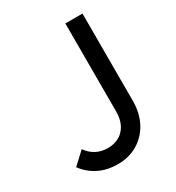

<svg xmlns="http://www.w3.org/2000/svg" viewBox="-170 -798 835 912"><g transform="rotate(-30 247.5 -342.0)"><path d="M210 10Q150 10 104.5 -13.5Q59 -37 30 -77L96 -138Q115 -110 143.5 -95Q172 -80 207 -80Q242 -80 269 -95Q296 -110 311.5 -139.5Q327 -169 327 -212V-694H421V-217Q421 -148 393.5 -97Q366 -46 318.5 -18Q271 10 210 10Z"/></g></svg>

Font: Outfit Thin
Style: Regular
Weight: 400
Version: Version 1.100;gftools[0.9.27]